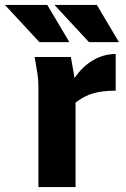

<svg xmlns="http://www.w3.org/2000/svg" viewBox="-80 -755 509 775"><path d="M60 -525H206L221 -440Q252 -486 295 -511.5Q338 -537 387 -537V-389Q334 -389 297 -378.5Q260 -368 225 -341V0H75V-400Q75 -421 73.5 -437.5Q72 -454 68 -476ZM-60 -735H111L200 -585H79ZM140 -735H311L400 -585H279Z"/></svg>

Font: Radio Canada
Style: Regular
Weight: 400
Designer: Charles Daoud, Etienne Aubert Bonn, Alexandre Saumier Demers, Jacques Le Bailly
Foundry: Radio-Canada
Version: Version 2.104;gftools[0.9.28.dev5+ged2979d]